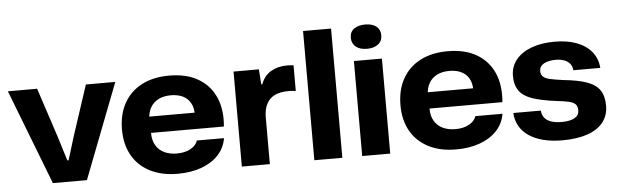

<svg xmlns="http://www.w3.org/2000/svg" viewBox="-48 -902 3466 1079"><g transform="rotate(-5 1685.5 -362.5)"><path d="M212 0 5 -536H170L263 -253L304 -120H311L352 -253L445 -536H611L404 0Z M916 9Q825 9 759.5 -25Q694 -59 659.5 -120.5Q625 -182 625 -265Q625 -352 660.5 -415Q696 -478 761 -511.5Q826 -545 915 -545Q1014 -545 1080 -505.5Q1146 -466 1176 -396Q1206 -326 1197 -233H786Q786 -191 803 -162.5Q820 -134 850.5 -119.5Q881 -105 921 -105Q967 -105 998.5 -122.5Q1030 -140 1039 -168H1192Q1183 -113 1145.5 -73Q1108 -33 1049 -12Q990 9 916 9ZM783 -313 774 -325H1051L1040 -313Q1041 -353 1025.5 -380Q1010 -407 982 -420.5Q954 -434 915 -434Q875 -434 846 -419.5Q817 -405 801 -378Q785 -351 783 -313Z M1278 0V-536H1421L1427 -451H1433Q1450 -498 1489 -521Q1528 -544 1580 -544Q1591 -544 1600 -543.5Q1609 -543 1617 -542V-397Q1609 -398 1598 -399Q1587 -400 1576 -400Q1530 -400 1499.5 -385.5Q1469 -371 1453 -341.5Q1437 -312 1436 -267V0Z M1687 0V-729H1845V0Z M1957 0V-536H2115V0ZM2037 -598Q1996 -598 1973.5 -617Q1951 -636 1951 -667Q1951 -701 1975 -718Q1999 -735 2037 -735Q2078 -735 2100.5 -717Q2123 -699 2123 -667Q2123 -634 2099 -616Q2075 -598 2037 -598Z M2487 9Q2396 9 2330.5 -25Q2265 -59 2230.5 -120.5Q2196 -182 2196 -265Q2196 -352 2231.5 -415Q2267 -478 2332 -511.5Q2397 -545 2486 -545Q2585 -545 2651 -505.5Q2717 -466 2747 -396Q2777 -326 2768 -233H2357Q2357 -191 2374 -162.5Q2391 -134 2421.5 -119.5Q2452 -105 2492 -105Q2538 -105 2569.5 -122.5Q2601 -140 2610 -168H2763Q2754 -113 2716.5 -73Q2679 -33 2620 -12Q2561 9 2487 9ZM2354 -313 2345 -325H2622L2611 -313Q2612 -353 2596.5 -380Q2581 -407 2553 -420.5Q2525 -434 2486 -434Q2446 -434 2417 -419.5Q2388 -405 2372 -378Q2356 -351 2354 -313Z M3086 10Q3025 10 2977 -2.5Q2929 -15 2895.5 -38.5Q2862 -62 2844 -94.5Q2826 -127 2824 -167H2979Q2981 -142 2994.5 -125.5Q3008 -109 3032.5 -101Q3057 -93 3091 -93Q3138 -93 3163.5 -107.5Q3189 -122 3189 -150Q3189 -173 3178 -184.5Q3167 -196 3142 -202Q3117 -208 3073 -213Q2991 -223 2939.5 -240Q2888 -257 2864 -289.5Q2840 -322 2840 -374Q2840 -426 2870.5 -464.5Q2901 -503 2957 -524.5Q3013 -546 3090 -546Q3161 -546 3214 -526Q3267 -506 3298 -468Q3329 -430 3333 -377H3181Q3179 -400 3167 -414.5Q3155 -429 3134.5 -436.5Q3114 -444 3087 -444Q3046 -444 3020.5 -430Q2995 -416 2995 -388Q2995 -368 3007.5 -356.5Q3020 -345 3048 -339Q3076 -333 3120 -327Q3201 -319 3251 -301.5Q3301 -284 3324 -251Q3347 -218 3347 -162Q3347 -109 3317 -70Q3287 -31 3228.5 -10.5Q3170 10 3086 10Z"/></g></svg>

Font: Mona Sans SemiExpanded
Style: Bold
Weight: 700
Width: 6
Designer: Deni Anggara
Foundry: GitHub
Version: Version 2.000